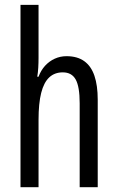

<svg xmlns="http://www.w3.org/2000/svg" viewBox="-20 -780 491 800"><path d="M140.6 -759.8V-539.1Q140.6 -517.6 139.4 -497.8Q138.2 -478 135.3 -460.4H140.6Q150.4 -486.8 167.7 -505.9Q185.1 -524.9 208 -535.4Q231 -545.9 257.3 -545.9Q302.2 -545.9 331.1 -525.1Q359.9 -504.4 373.5 -464.1Q387.2 -423.8 387.2 -364.3V0H312V-349.6Q312 -418.9 295.4 -448.7Q278.8 -478.5 241.7 -478.5Q207.5 -478.5 185.1 -457.5Q162.6 -436.5 151.6 -392.8Q140.6 -349.1 140.6 -280.8V0H65.4V-759.8Z"/></svg>

Font: Open Sans Condensed
Style: Regular
Weight: 400
Width: 3
Designer: Monotype Design Team
Foundry: Monotype Imaging Inc.
Version: Version 3.000